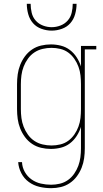

<svg xmlns="http://www.w3.org/2000/svg" viewBox="-20 -770 540 1003"><path d="M247 213Q216 213 186 206Q156 199 131 181Q106 163 91.5 135Q77 107 75 77H95Q96 104 109.5 128Q123 152 145 167.5Q167 183 193.5 189Q220 195 247 195Q270 195 293 189.5Q316 184 335 170.5Q354 157 367.5 137.5Q381 118 389 96.5Q397 75 400 51.5Q403 28 403 5V-107Q395 -82 380.5 -59.5Q366 -37 345 -21Q324 -5 298 1.5Q272 8 246 8Q220 8 194.5 2Q169 -4 147.5 -18.5Q126 -33 110.5 -54Q95 -75 85.5 -99Q76 -123 72.5 -148.5Q69 -174 69 -200V-330Q69 -356 72.5 -381.5Q76 -407 85.5 -431Q95 -455 110.5 -476Q126 -497 147.5 -511.5Q169 -526 194.5 -532Q220 -538 246 -538Q272 -538 298 -531.5Q324 -525 345 -509Q366 -493 380.5 -470.5Q395 -448 403 -423V-530H483V-512H423V5Q423 31 419.5 56.5Q416 82 406.5 106Q397 130 381.5 151Q366 172 344.5 186.5Q323 201 298 207Q273 213 247 213ZM249 -10Q272 -10 295 -15.5Q318 -21 336.5 -34.5Q355 -48 368.5 -67.5Q382 -87 390 -109Q398 -131 400.5 -154Q403 -177 403 -200V-330Q403 -353 400.5 -376Q398 -399 390 -421Q382 -443 368.5 -462.5Q355 -482 336.5 -495.5Q318 -509 295 -514.5Q272 -520 249 -520Q226 -520 202.5 -514.5Q179 -509 159.5 -496Q140 -483 126 -463.5Q112 -444 103.5 -422Q95 -400 92 -377Q89 -354 89 -330V-200Q89 -176 92 -153Q95 -130 103.5 -108Q112 -86 126 -66.5Q140 -47 159.5 -34Q179 -21 202.5 -15.5Q226 -10 249 -10ZM250 -610Q223 -610 196.5 -619.5Q170 -629 152.5 -649Q135 -669 127.5 -696Q120 -723 120 -750H140Q140 -727 145.5 -703.5Q151 -680 166.5 -662.5Q182 -645 204.5 -636.5Q227 -628 250 -628Q273 -628 295.5 -636.5Q318 -645 333.5 -662.5Q349 -680 354.5 -703.5Q360 -727 360 -750H380Q380 -723 372.5 -696Q365 -669 347.5 -649Q330 -629 303.5 -619.5Q277 -610 250 -610Z"/></svg>

Font: Iosevka Slab Thin
Style: Regular
Weight: 100
Monospace: yes
Designer: Belleve Invis
Foundry: Belleve Invis
Version: Version 11.1.0; ttfautohint (v1.8.3)